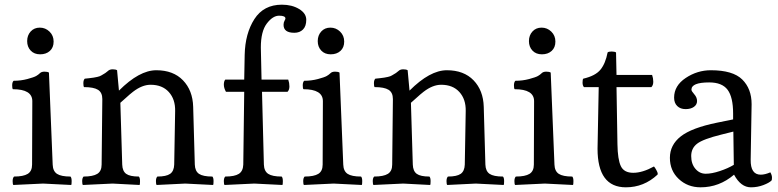

<svg xmlns="http://www.w3.org/2000/svg" viewBox="-20 -790 3322 820"><path d="M209 -612.5Q209 -587 193 -572.5Q177 -558 151.5 -558Q126 -558 111 -574Q96 -590 96 -614.5Q96 -639 111 -655.5Q126 -672 150 -672Q174 -672 191.5 -655Q209 -638 209 -612.5ZM164 -6 37 0Q34 -3 34 -16.5Q34 -30 40 -36Q80 -36 98.5 -47.5Q117 -59 117 -87L118 -358Q118 -409 35 -409Q32 -412 32 -425.5Q32 -439 38 -445Q69 -445 97 -452.5Q125 -460 134.5 -465.5Q144 -471 150.5 -477.5Q157 -484 170 -484Q183 -484 189 -480L205 -87Q206 -59 223.5 -47.5Q241 -36 281 -36Q286 -31 286 -16.5Q286 -2 284 0Z M488 -403Q575 -490 647.5 -490Q720 -490 761.5 -447Q803 -404 805 -334L812 -87Q813 -59 830 -47.5Q847 -36 887 -36Q892 -31 892 -16.5Q892 -2 890 0L771 -6L649 0Q646 -3 646 -16.5Q646 -30 652 -36Q690 -36 706.5 -47.5Q723 -59 724 -87L728 -316Q729 -366 701 -397Q673 -428 623 -428Q587 -428 548 -398Q535 -388 516.5 -371Q498 -354 494 -351L502 -87Q503 -59 519 -47.5Q535 -36 573 -36Q578 -31 578 -16.5Q578 -2 576 0L461 -6L334 0Q331 -3 331 -16.5Q331 -30 337 -36Q377 -36 395.5 -47.5Q414 -59 414 -87L417 -367Q417 -395 398.5 -406.5Q380 -418 339 -418Q336 -421 336 -434.5Q336 -448 342 -454Q346 -454 361 -456Q376 -458 380 -458.5Q384 -459 395.5 -461.5Q407 -464 413 -468Q433 -479 440.5 -486.5Q448 -494 461 -494Q474 -494 480 -490Z M1066 -6 939 0Q936 -3 936 -16.5Q936 -30 942 -36Q982 -36 1000 -47.5Q1018 -59 1019 -87L1023 -398H945Q936 -414 936 -428.5Q936 -443 942 -450H1023L1025 -556Q1027 -647 1066.5 -708.5Q1106 -770 1184 -770Q1227 -770 1257.5 -751.5Q1288 -733 1288 -705.5Q1288 -678 1274 -664Q1260 -650 1237 -650Q1191 -650 1191 -684Q1191 -694 1195 -701Q1199 -708 1199 -711Q1199 -723 1172 -723Q1145 -723 1119.5 -689.5Q1094 -656 1094 -587Q1094 -584 1097 -450H1211Q1216 -436 1216 -421Q1216 -406 1208 -398H1099L1107 -87Q1108 -59 1125.5 -47.5Q1143 -36 1183 -36Q1188 -31 1188 -16.5Q1188 -2 1186 0Z M1450 -612.5Q1450 -587 1434 -572.5Q1418 -558 1392.5 -558Q1367 -558 1352 -574Q1337 -590 1337 -614.5Q1337 -639 1352 -655.5Q1367 -672 1391 -672Q1415 -672 1432.5 -655Q1450 -638 1450 -612.5ZM1405 -6 1278 0Q1275 -3 1275 -16.5Q1275 -30 1281 -36Q1321 -36 1339.5 -47.5Q1358 -59 1358 -87L1359 -358Q1359 -409 1276 -409Q1273 -412 1273 -425.5Q1273 -439 1279 -445Q1310 -445 1338 -452.5Q1366 -460 1375.5 -465.5Q1385 -471 1391.5 -477.5Q1398 -484 1411 -484Q1424 -484 1430 -480L1446 -87Q1447 -59 1464.5 -47.5Q1482 -36 1522 -36Q1527 -31 1527 -16.5Q1527 -2 1525 0Z M1729 -403Q1816 -490 1888.5 -490Q1961 -490 2002.5 -447Q2044 -404 2046 -334L2053 -87Q2054 -59 2071 -47.5Q2088 -36 2128 -36Q2133 -31 2133 -16.5Q2133 -2 2131 0L2012 -6L1890 0Q1887 -3 1887 -16.5Q1887 -30 1893 -36Q1931 -36 1947.5 -47.5Q1964 -59 1965 -87L1969 -316Q1970 -366 1942 -397Q1914 -428 1864 -428Q1828 -428 1789 -398Q1776 -388 1757.5 -371Q1739 -354 1735 -351L1743 -87Q1744 -59 1760 -47.5Q1776 -36 1814 -36Q1819 -31 1819 -16.5Q1819 -2 1817 0L1702 -6L1575 0Q1572 -3 1572 -16.5Q1572 -30 1578 -36Q1618 -36 1636.5 -47.5Q1655 -59 1655 -87L1658 -367Q1658 -395 1639.5 -406.5Q1621 -418 1580 -418Q1577 -421 1577 -434.5Q1577 -448 1583 -454Q1587 -454 1602 -456Q1617 -458 1621 -458.5Q1625 -459 1636.5 -461.5Q1648 -464 1654 -468Q1674 -479 1681.5 -486.5Q1689 -494 1702 -494Q1715 -494 1721 -490Z M2352 -612.5Q2352 -587 2336 -572.5Q2320 -558 2294.5 -558Q2269 -558 2254 -574Q2239 -590 2239 -614.5Q2239 -639 2254 -655.5Q2269 -672 2293 -672Q2317 -672 2334.5 -655Q2352 -638 2352 -612.5ZM2307 -6 2180 0Q2177 -3 2177 -16.5Q2177 -30 2183 -36Q2223 -36 2241.5 -47.5Q2260 -59 2260 -87L2261 -358Q2261 -409 2178 -409Q2175 -412 2175 -425.5Q2175 -439 2181 -445Q2212 -445 2240 -452.5Q2268 -460 2277.5 -465.5Q2287 -471 2293.5 -477.5Q2300 -484 2313 -484Q2326 -484 2332 -480L2348 -87Q2349 -59 2366.5 -47.5Q2384 -36 2424 -36Q2429 -31 2429 -16.5Q2429 -2 2427 0Z M2773 -79Q2777 -75 2783 -64Q2789 -53 2789 -49Q2789 -45 2788 -44Q2730 10 2653 10Q2532 10 2532 -155Q2532 -160 2537 -418H2474Q2468 -424 2468 -437.5Q2468 -451 2471 -454Q2523 -466 2544.5 -492.5Q2566 -519 2575 -566Q2579 -570 2592 -570Q2605 -570 2611 -566L2613 -470H2765Q2770 -456 2770 -441Q2770 -426 2762 -418H2613L2617 -174Q2618 -109 2631.5 -80.5Q2645 -52 2684.5 -52Q2724 -52 2773 -79Z M3042 -266 3111 -280V-305Q3111 -375 3087.5 -406.5Q3064 -438 3009 -438Q2933 -438 2933 -407Q2933 -401 2945 -387.5Q2957 -374 2957 -358.5Q2957 -343 2943.5 -333.5Q2930 -324 2908 -324Q2886 -324 2872.5 -337Q2859 -350 2859 -373Q2859 -424 2908.5 -457Q2958 -490 3016 -490Q3110 -490 3150 -450.5Q3190 -411 3190 -345Q3190 -343 3186 -108Q3185 -44 3229 -44Q3247 -44 3270 -54Q3277 -42 3277 -31.5Q3277 -21 3275 -19Q3265 -9 3240 0.5Q3215 10 3187 10Q3144 10 3115 -44Q3052 10 2972 10Q2917 10 2879 -25.5Q2841 -61 2841 -116Q2841 -171 2887.5 -207.5Q2934 -244 3042 -266ZM3114 -86 3112 -228 3060 -215Q2983 -196 2957.5 -176.5Q2932 -157 2932 -123.5Q2932 -90 2950 -69Q2968 -48 2994 -48Q3020 -48 3054.5 -59.5Q3089 -71 3114 -86Z"/></svg>

Font: Esteban
Style: Regular
Weight: 400
Designer: Angelica Diaz Rivera
Foundry: Angelica Diaz Rivera
Version: Version 1.002